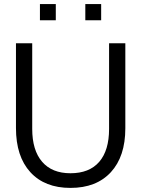

<svg xmlns="http://www.w3.org/2000/svg" viewBox="-20 -912 691 938"><path d="M512.9 -700.6V-282.4C512.9 -212.1 496.8 -158.4 464.6 -121.2C432.3 -84.1 385.5 -65.6 324.2 -65.6C264.2 -65.6 218 -84.3 185.8 -121.7C153.5 -159.1 137.4 -212.7 137.4 -282.4V-700.6H58V-286.3C58 -194 81.4 -122.2 128.2 -70.9C175 -19.6 240.3 6 324.2 6C408.7 6 474.6 -19.6 521.7 -70.9C568.8 -122.2 592.3 -193.6 592.3 -285.3V-700.6ZM252.6 -812.9V-892H175.1V-812.9ZM474.2 -812.9V-892H396.8V-812.9Z"/></svg>

Font: Diatome
Style: Regular
Weight: 400
Designer: 15.100.17
Foundry: 15.100.17
Version: Version 1.008;Fontself Maker 3.5.8